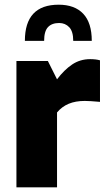

<svg xmlns="http://www.w3.org/2000/svg" viewBox="-20 -798 467 818"><path d="M50 -538H184L223 -460Q253 -500 287 -523Q321 -546 364 -546Q389 -546 406 -541V-364Q362 -368 341 -368Q302 -368 273 -356Q244 -344 223 -319V0H50ZM371 -624H292Q292 -664 275 -682Q258 -700 232 -700Q201 -700 184.5 -682.5Q168 -665 168 -624H86Q86 -778 230 -778Q298 -778 334.5 -739.5Q371 -701 371 -624Z"/></svg>

Font: Exo ExtraBold
Style: Regular
Weight: 800
Designer: Natanael Gama
Foundry: Natanael Gama
Version: Version 1.500